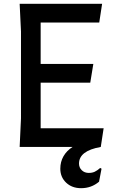

<svg xmlns="http://www.w3.org/2000/svg" viewBox="-20 -770 609 1006"><path d="M505 110 512 114 499 182Q459 216 405 216Q357 216 326.5 187Q296 158 296 114Q296 78 312.5 49Q329 20 360 0H83L90 -150V-605L83 -750H515L500 -652H193V-435H469L453 -337H193V-98H523L508 0Q394 20 394 87Q394 108 408.5 122Q423 136 445 136Q463 136 476 130Q489 124 505 110Z"/></svg>

Font: Farro
Style: Regular
Weight: 400
Designer: Aceler Chua
Foundry: Grayscale Limited
Version: Version 1.101